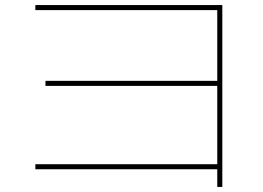

<svg xmlns="http://www.w3.org/2000/svg" viewBox="-20 -720 1040 760"><path d="M840 20V-50H120V-70H840V-380H160V-400H840V-680H120V-700H860V20Z"/></svg>

Font: M PLUS 1 Thin Thin
Style: Regular
Weight: 250
Version: Version 1.001